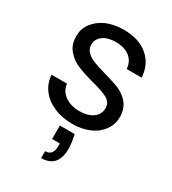

<svg xmlns="http://www.w3.org/2000/svg" viewBox="-193 -661 909 1012"><g transform="rotate(30 261.0 -155.0)"><path d="M271 9C271 9 271 9 271 9C310 9 345 2 376 -12C406 -25 429 -44 446 -68C463 -92 471 -119 471 -149C471 -149 471 -149 471 -149C470 -182 461 -209 444 -230C426 -251 405 -266 380 -277C355 -287 323 -297 284 -308C284 -308 284 -308 284 -308C253 -317 228 -325 211 -332C193 -339 178 -348 167 -360C155 -371 149 -386 149 -404C149 -404 149 -404 149 -404C149 -427 159 -445 178 -459C197 -473 223 -480 256 -480C256 -480 256 -480 256 -480C291 -480 320 -471 341 -454C362 -437 373 -414 375 -385C375 -385 466 -385 466 -385C466 -385 466 -385 466 -385C463 -438 443 -480 406 -511C369 -542 320 -557 259 -557C259 -557 259 -557 259 -557C220 -557 185 -550 154 -537C123 -523 100 -504 83 -481C66 -458 58 -432 58 -404C58 -404 58 -404 58 -404C58 -369 67 -340 86 -319C104 -297 126 -281 152 -270C177 -259 210 -248 251 -237C251 -237 251 -237 251 -237C296 -226 329 -214 350 -203C371 -191 382 -173 382 -149C382 -149 382 -149 382 -149C382 -126 372 -106 352 -91C332 -76 305 -68 270 -68C270 -68 270 -68 270 -68C233 -68 203 -77 180 -94C157 -111 144 -134 141 -161C141 -161 47 -161 47 -161C47 -161 47 -161 47 -161C49 -128 60 -98 79 -73C98 -47 125 -27 158 -13C191 2 229 9 271 9ZM309 49C309 49 219 49 219 49C219 49 219 131 219 131C219 131 266 131 266 131C266 131 266 149 266 149C266 149 266 149 266 149C266 186 250 205 219 205C219 205 219 247 219 247C219 247 219 247 219 247C286 247 320 209 320 132C320 132 320 132 320 132C320 108 316 80 309 49Z"/></g></svg>

Font: Girnar Poppins
Style: Regular
Weight: 500
Designer: Ninad Kale (Devanagari), Jonny Pinhorn (Latin)
Foundry: Indian Type Foundry
Version: ""